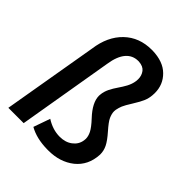

<svg xmlns="http://www.w3.org/2000/svg" viewBox="-213 -888 1025 1025"><g transform="rotate(45 299.5 -375.5)"><path d="M220.2 -539.1C233.4 -627 272 -667.5 327.1 -667.5C328.6 -667.5 329.6 -667.5 331.1 -667.5C354 -666 370.1 -658.7 380.4 -645.5C390.6 -631.8 395.5 -616.2 395.5 -598.1C395.5 -593.8 395 -588.4 394.5 -583.5C385.3 -511.7 315.4 -468.8 310.1 -395C310.1 -392.6 309.6 -390.1 309.6 -387.7C309.6 -353.5 329.1 -315.9 367.2 -275.4C390.1 -251 404.8 -231.4 412.1 -216.8C419.4 -202.1 422.9 -188.5 422.9 -175.8C422.9 -171.9 422.4 -167.5 421.9 -163.6C418.5 -139.6 406.7 -120.6 387.7 -106.4C368.7 -91.8 344.7 -84.5 315.9 -84.5C280.8 -84.5 246.6 -95.2 212.9 -116.7L179.7 -22.5C216.3 -1.5 262.7 9.8 318.4 10.3C320.8 10.3 323.2 10.3 325.7 10.3C383.8 10.3 432.6 -5.4 472.2 -36.6C511.7 -68.4 533.2 -112.3 536.1 -168.5C536.1 -169.9 536.1 -170.9 536.1 -172.4C536.1 -189.5 532.2 -206.5 523.9 -223.6C515.6 -240.7 500 -262.2 478 -287.1C456.1 -312 441.4 -331.5 435.1 -345.7C428.7 -360.4 425.3 -373.5 425.3 -385.7C425.3 -389.6 425.8 -394 426.3 -397.9C428.7 -410.2 432.1 -421.9 436.5 -432.6C440.9 -443.4 451.2 -461.4 466.8 -486.3C482.4 -511.2 493.2 -531.2 499 -545.4C504.9 -559.6 508.3 -574.2 509.8 -590.3C510.3 -596.7 510.7 -602.5 510.7 -608.4C510.7 -650.9 496.1 -686.5 466.8 -715.3C438 -744.1 396 -759.3 341.8 -760.7C339.8 -760.7 337.9 -760.7 335.9 -760.7C273.4 -760.7 221.7 -741.2 180.7 -701.7C139.6 -662.1 114.7 -607.9 105.5 -539.6L13.2 0H128.9Z"/></g></svg>

Font: Roboto Medium
Style: Italic
Weight: 500
Italic angle: -12°
Designer: Google
Version: Version 2.137; 2017